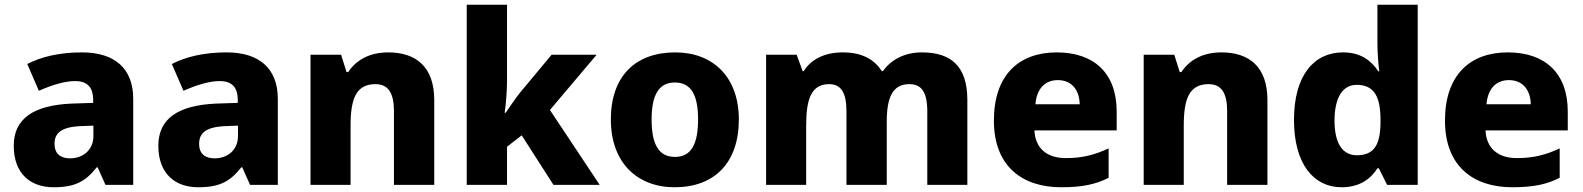

<svg xmlns="http://www.w3.org/2000/svg" viewBox="-20 -780 6678 810"><path d="M326 -559C232 -559 155 -541 95 -510L144 -397C196 -420 251 -438 297 -438C344 -438 373 -416 373 -359V-346L282 -343C122 -336 38 -280 38 -165C38 -46 110 10 206 10C298 10 341 -15 388 -74H392L425 0H542V-363C542 -491 464 -559 326 -559ZM323 -248 374 -250V-206C374 -147 330 -112 275 -112C236 -112 210 -131 210 -173C210 -219 239 -245 323 -248Z M936 -559C842 -559 765 -541 705 -510L754 -397C806 -420 861 -438 907 -438C954 -438 983 -416 983 -359V-346L892 -343C732 -336 648 -280 648 -165C648 -46 720 10 816 10C908 10 951 -15 998 -74H1002L1035 0H1152V-363C1152 -491 1074 -559 936 -559ZM933 -248 984 -250V-206C984 -147 940 -112 885 -112C846 -112 820 -131 820 -173C820 -219 849 -245 933 -248Z M1618 -559C1542 -559 1484 -529 1449 -476H1442L1419 -549H1290V0H1459V-250C1459 -363 1482 -425 1564 -425C1619 -425 1642 -386 1642 -311V0H1812V-358C1812 -499 1734 -559 1618 -559Z M2119 -440V-760H1949V0H2119V-161L2181 -209L2315 0H2510L2300 -316L2497 -549H2307L2173 -388C2155 -366 2128 -325 2113 -304H2109C2115 -344 2119 -400 2119 -440Z M3097 -276C3097 -458 2985 -559 2829 -559C2660 -559 2557 -458 2557 -276C2557 -93 2669 10 2826 10C2994 10 3097 -93 3097 -276ZM2729 -276C2729 -377 2758 -432 2827 -432C2897 -432 2925 -377 2925 -276C2925 -174 2897 -118 2828 -118C2757 -118 2729 -174 2729 -276Z M3869 -559C3800 -559 3741 -531 3705 -480H3700C3668 -530 3616 -559 3535 -559C3457 -559 3400 -528 3371 -480H3366L3341 -549H3212V0H3381V-250C3381 -363 3403 -425 3478 -425C3527 -425 3551 -391 3551 -310V0H3721V-266C3721 -368 3745 -425 3816 -425C3866 -425 3892 -394 3892 -310V0H4061V-358C4061 -499 3994 -559 3869 -559Z M4438 -559C4280 -559 4173 -465 4173 -271C4173 -78 4293 10 4457 10C4548 10 4604 -3 4657 -30V-154C4597 -126 4545 -113 4476 -113C4392 -113 4347 -159 4344 -230H4691V-309C4691 -473 4594 -559 4438 -559ZM4443 -442C4503 -442 4534 -398 4535 -340H4348C4354 -408 4390 -442 4443 -442Z M5133 -559C5057 -559 4999 -529 4964 -476H4957L4934 -549H4805V0H4974V-250C4974 -363 4997 -425 5079 -425C5134 -425 5157 -386 5157 -311V0H5327V-358C5327 -499 5249 -559 5133 -559Z M5640 10C5717 10 5763 -26 5791 -70H5797L5832 0H5961V-760H5791V-598C5791 -557 5795 -505 5799 -479H5795C5765 -524 5721 -559 5646 -559C5523 -559 5439 -462 5439 -274C5439 -88 5522 10 5640 10ZM5704 -125C5646 -125 5610 -172 5610 -271C5610 -371 5646 -422 5703 -422C5780 -422 5804 -369 5804 -272V-257C5802 -168 5776 -125 5704 -125Z M6341 -559C6183 -559 6076 -465 6076 -271C6076 -78 6196 10 6360 10C6451 10 6507 -3 6560 -30V-154C6500 -126 6448 -113 6379 -113C6295 -113 6250 -159 6247 -230H6594V-309C6594 -473 6497 -559 6341 -559ZM6346 -442C6406 -442 6437 -398 6438 -340H6251C6257 -408 6293 -442 6346 -442Z"/></svg>

Font: Noto Sans Lao UI ExtBd
Style: Regular
Weight: 800
Designer: Monotype Design Team
Foundry: Monotype Imaging Inc.
Version: Version 2.000